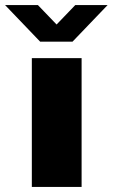

<svg xmlns="http://www.w3.org/2000/svg" viewBox="-76 -740 446 760"><path d="M247 -510V0H50V-510ZM148 -643 222 -720H350L211 -575H83L-56 -720H74Z"/></svg>

Font: Chivo Black
Style: Regular
Weight: 900
Designer: Hector Gatti
Foundry: Omnibus-Type
Version: Version 1.007